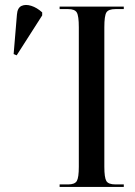

<svg xmlns="http://www.w3.org/2000/svg" viewBox="-20 -740 536 760"><path d="M216 0V-10H250Q276 -10 284 -23.5Q292 -37 292 -80V-632Q292 -677 284 -690.5Q276 -704 250 -704H216V-714H470V-704H437Q409 -704 401 -690.5Q393 -677 393 -632V-80Q393 -37 401 -23.5Q409 -10 437 -10H470V0ZM46 -521 34 -526 47 -682Q49 -709 65 -716.5Q81 -724 103.5 -717Q126 -710 147 -691V-679Z"/></svg>

Font: Noto Serif Display ExtraCondensed Medium
Style: Regular
Weight: 500
Width: 2
Designer: Monotype Design Team
Foundry: Monotype Imaging Inc.
Version: Version 2.009